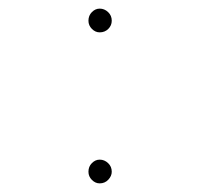

<svg xmlns="http://www.w3.org/2000/svg" viewBox="-20 -413 478 445"><path d="M211 -338Q201 -338 193 -346Q185 -354 185 -365Q185 -377 193 -385Q201 -393 211 -393Q222 -393 230.5 -385Q239 -377 239 -365Q239 -354 231 -346Q223 -338 211 -338ZM211 12Q201 12 193 4Q185 -4 185 -15Q185 -27 193 -35Q201 -43 211 -43Q222 -43 230.5 -35Q239 -27 239 -15Q239 -5 231 3.5Q223 12 211 12Z"/></svg>

Font: Inconsolata SemiCondensed ExtraLight
Style: Regular
Weight: 200
Width: 4
Monospace: yes
Designer: Raph Levien, Cyreal, Brenton Simpson
Foundry: Raph Levien, Cyreal, Google
Version: Version 3.100; ttfautohint (v1.8.4.7-5d5b)